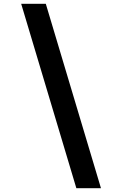

<svg xmlns="http://www.w3.org/2000/svg" viewBox="-20 -843 640 1006"><path d="M509 143H380L91 -823H220Z"/></svg>

Font: Iosevka Custom Oblique
Style: Bold
Weight: 700
Italic angle: -9°
Monospace: yes
Designer: Belleve Invis
Foundry: Belleve Invis
Version: Version 30.1.2; ttfautohint (v1.8.4)